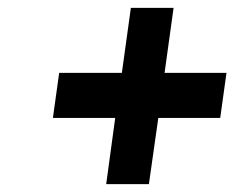

<svg xmlns="http://www.w3.org/2000/svg" viewBox="-20 -543 629 490"><path d="M314 -523 291 -357H131L115 -242H274L251 -73H360L384 -242H542L558 -357H400L423 -523Z"/></svg>

Font: Unageo
Style: SemiBold-Italic
Weight: 600
Designer: Richard Sepsi
Foundry: Richard Sepsi
Version: Version 2.000